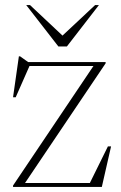

<svg xmlns="http://www.w3.org/2000/svg" viewBox="-20 -738 476 758"><path d="M31.5 0V-5.5L356 -488L372 -477.5H68.5L99.5 -484.5L42 -354H31.5L54.5 -515.5H59.5L91 -493H397V-488L72 -5.5L54 -15.5H347.5L333 -12L406 -160H418.5L382 0ZM239 -586H214.5L355.5 -718H370.5L244 -554.5H210.5L83.5 -718H98.5Z"/></svg>

Font: Newsreader 60pt ExtraLight
Style: Regular
Weight: 250
Designer: Hugues Gentile
Foundry: Production Type
Version: Version 1.003